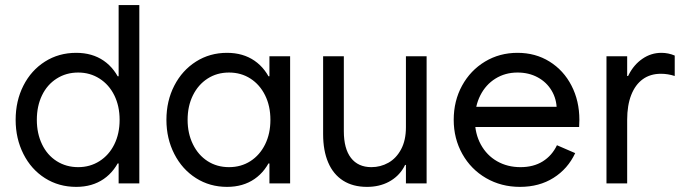

<svg xmlns="http://www.w3.org/2000/svg" viewBox="-20 -727 2734 761"><path d="M532.2 -707H450.2V-385.7L471.7 -252L450.2 -101.6V0H532.2ZM434.6 -79.1H496.1V-424.8H434.6L484.4 -252Q484.4 -335.9 460.4 -395.5Q436.5 -455.1 391.1 -486.3Q345.7 -517.6 282.2 -517.6Q212.9 -517.6 158.2 -482.9Q103.5 -448.2 72.8 -387.7Q42 -327.1 42 -252Q42 -177.7 72.8 -116.7Q103.5 -55.7 158.2 -21Q212.9 13.7 282.2 13.7Q345.7 13.7 391.1 -17.6Q436.5 -48.8 460.4 -108.4Q484.4 -168 484.4 -252ZM126 -252Q126 -306.6 146.5 -349.1Q167 -391.6 204.6 -415.5Q242.2 -439.5 290 -439.5Q336.9 -439.5 374.5 -415.5Q412.1 -391.6 433.1 -349.1Q454.1 -306.6 454.1 -252Q454.1 -197.3 433.1 -154.8Q412.1 -112.3 374.5 -88.4Q336.9 -64.5 290 -64.5Q242.2 -64.5 204.6 -88.4Q167 -112.3 146.5 -155.3Q126 -198.2 126 -252Z M879.9 13.7Q811.5 13.7 756.8 -21Q702.1 -55.7 670.9 -116.7Q639.6 -177.7 639.6 -252Q639.6 -327.1 670.9 -387.7Q702.1 -448.2 756.8 -482.9Q811.5 -517.6 879.9 -517.6Q943.4 -517.6 988.8 -486.3Q1034.2 -455.1 1058.1 -395.5Q1082 -335.9 1082 -252L1032.2 -424.8H1093.8V-79.1H1032.2L1082 -252Q1082 -168 1058.1 -108.4Q1034.2 -48.8 988.8 -17.6Q943.4 13.7 879.9 13.7ZM1051.8 -252Q1051.8 -306.6 1030.8 -349.1Q1009.8 -391.6 972.7 -415.5Q935.5 -439.5 887.7 -439.5Q839.8 -439.5 802.7 -415.5Q765.6 -391.6 744.6 -349.1Q723.6 -306.6 723.6 -252Q723.6 -198.2 744.6 -155.3Q765.6 -112.3 802.7 -88.4Q839.8 -64.5 887.7 -64.5Q935.5 -64.5 972.7 -88.4Q1009.8 -112.3 1030.8 -154.8Q1051.8 -197.3 1051.8 -252ZM1047.9 0V-101.6L1069.3 -252L1047.9 -385.7V-503.9H1129.9V0Z M1670.9 0H1588.9V-503.9H1670.9ZM1452.1 -64.5Q1488.3 -64.5 1519.5 -82Q1550.8 -99.6 1569.8 -135.3Q1588.9 -170.9 1588.9 -222.7L1600.6 -144.5V-73.2H1573.2L1600.6 -144.5Q1600.6 -97.7 1579.6 -62Q1558.6 -26.4 1521 -6.3Q1483.4 13.7 1434.6 13.7Q1378.9 13.7 1339.8 -11.2Q1300.8 -36.1 1280.8 -83Q1260.7 -129.9 1260.7 -195.3V-503.9H1342.8V-207Q1342.8 -137.7 1371.1 -101.1Q1399.4 -64.5 1452.1 -64.5Z M1778.3 -252Q1778.3 -327.1 1811.5 -387.7Q1844.7 -448.2 1902.3 -482.9Q1960 -517.6 2031.2 -517.6Q2102.5 -517.6 2158.2 -482.9Q2213.9 -448.2 2245.1 -387.7Q2276.4 -327.1 2276.4 -252Q2276.4 -242.2 2275.4 -223.6H1844.7V-303.7H2194.3L2186.5 -293Q2186.5 -334 2166.5 -367.7Q2146.5 -401.4 2111.3 -420.4Q2076.2 -439.5 2031.2 -439.5Q1982.4 -439.5 1943.8 -415.5Q1905.3 -391.6 1883.8 -349.1Q1862.3 -306.6 1862.3 -252Q1862.3 -197.3 1885.7 -154.3Q1909.2 -111.3 1950.2 -87.9Q1991.2 -64.5 2043 -64.5Q2094.7 -64.5 2131.3 -87.4Q2168 -110.4 2187.5 -151.4L2259.8 -120.1Q2230.5 -57.6 2173.8 -22Q2117.2 13.7 2041 13.7Q1966.8 13.7 1906.7 -21Q1846.7 -55.7 1812.5 -116.7Q1778.3 -177.7 1778.3 -252Z M2383.8 -503.9H2465.8V0H2383.8ZM2451.2 -341.8V-425.8H2481.4L2451.2 -341.8Q2451.2 -389.6 2471.7 -430.2Q2492.2 -470.7 2526.4 -494.1Q2560.5 -517.6 2601.6 -517.6Q2628.9 -517.6 2654.3 -506.8V-425.8Q2627 -434.6 2599.6 -434.6Q2557.6 -434.6 2527.8 -413.1Q2498 -391.6 2481.9 -350.6Q2465.8 -309.6 2465.8 -252Z"/></svg>

Font: Wanted Sans Variable
Style: Regular
Weight: 400
Designer: Original Design by Kil Hyung-jin and Kang Hanbin, Wanted Lab, Inc; Hangeul from Source Han Sans by Jang Soo-young and Ka
Foundry: Wanted Lab, Inc.
Version: Version 1.003;Glyphs 3.2 (3227)